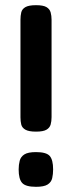

<svg xmlns="http://www.w3.org/2000/svg" viewBox="-20 -711 277 741"><path d="M119 -203Q91 -203 78 -210.5Q65 -218 62 -230.5Q59 -243 59 -258V-635Q59 -650 62 -663Q65 -676 78 -683.5Q91 -691 119 -691Q147 -691 159.5 -683.5Q172 -676 175.5 -663Q179 -650 179 -635V-259Q179 -243 175.5 -230.5Q172 -218 159.5 -210.5Q147 -203 119 -203ZM119 10Q79 10 65.5 -5Q52 -20 52 -57Q52 -75 56 -90.5Q60 -106 74 -115Q88 -124 119 -124Q159 -124 172 -109Q185 -94 185 -57Q185 -39 181.5 -23.5Q178 -8 164 1Q150 10 119 10Z"/></svg>

Font: Fredoka Light Medium
Style: Regular
Weight: 500
Version: Version 2.001